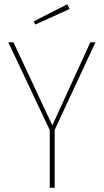

<svg xmlns="http://www.w3.org/2000/svg" viewBox="-20 -879 486 899"><path d="M427 -681 236 -271V0H213V-270L19 -681H43L225 -292L403 -681ZM295 -859 306 -837 145 -764 138 -779Z"/></svg>

Font: Fira Sans Condensed Thin
Style: Regular
Weight: 250
Width: 3
Designer: Carrois Corporate & Edenspiekermann AG
Foundry: Carrois Corporate GbR & Edenspiekermann AG
Version: Version 4.203